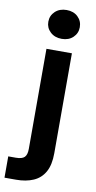

<svg xmlns="http://www.w3.org/2000/svg" viewBox="-142 -756 499 1003"><g transform="rotate(10 108.0 -254.5)"><path d="M-41 205V92H-1Q32 92 45 79Q58 66 58 35V-496H193V34Q193 96 172 133.5Q151 171 112 188Q73 205 20 205ZM127 -561Q90 -561 66.5 -583Q43 -605 43 -637Q43 -670 66.5 -692Q90 -714 127 -714Q164 -714 187 -692Q210 -670 210 -637Q210 -605 187 -583Q164 -561 127 -561Z"/></g></svg>

Font: DM Sans 36pt
Style: Bold
Weight: 700
Version: Version 4.004;gftools[0.9.30]